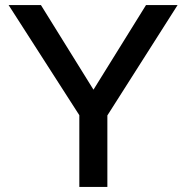

<svg xmlns="http://www.w3.org/2000/svg" viewBox="-20 -740 737 760"><path d="M294 0H405V-283L683 -720H558L350 -385L142 -720H14L294 -284Z"/></svg>

Font: Aspekta 500
Style: Regular
Weight: 500
Designer: Ivo Dolenc
Version: Version 2.100